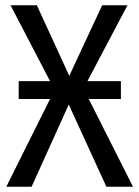

<svg xmlns="http://www.w3.org/2000/svg" viewBox="-20 -709 528 729"><path d="M485 0H384L241 -312L100 0H4L170 -333H51V-401H170L20 -689H120L243 -421L368 -689H464L312 -401H439V-333H317Z"/></svg>

Font: Fira Sans Condensed
Style: Regular
Weight: 400
Width: 3
Designer: bBox Type GmbH & Carrois Corporate GbR & Edenspiekermann AG
Foundry: bBox Type GmbH & Carrois Corporate GbR & Edenspiekermann AG
Version: Version 4.301